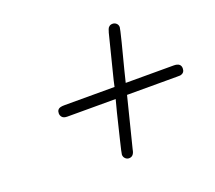

<svg xmlns="http://www.w3.org/2000/svg" viewBox="-118 -813 1136 1016"><g transform="rotate(-20 450.0 -305.5)"><path d="M176.8 -306.2Q176.8 -330.1 199.2 -335Q206.1 -336.9 221.2 -336.9H502Q503.9 -342.8 505.9 -354.5Q507.8 -366.2 509.8 -372.1L571.8 -618.2L573.2 -622.1Q574.2 -626 575.2 -628.4Q576.2 -630.9 577.6 -635.5Q579.1 -640.1 581.5 -643.1Q584 -646 587.4 -648.9Q590.8 -651.9 595.5 -653.3Q600.1 -654.8 606 -654.8Q618.2 -654.8 627.2 -646.5Q636.2 -638.2 636.2 -625Q636.2 -618.2 618.2 -546.1Q600.1 -474.1 582 -405.8L564.9 -336.9H835Q875 -336.9 875 -306.2Q875 -282.2 853 -275.9Q850.1 -274.9 831.1 -274.9H549.8L479 6.8Q473.1 43.9 445.8 43.9Q433.6 43.9 424.8 34.9Q416 25.9 416 13.2Q416 6.3 433.6 -65.9Q451.2 -138.2 467.8 -206.1L485.8 -274.9H213.9Q193.8 -274.9 185.3 -284.4Q176.8 -293.9 176.8 -306.2Z"/></g></svg>

Font: CMU Typewriter Text Variable Width
Style: Italic
Weight: 500
Italic angle: -14.04°
Version: Version 0.7.0